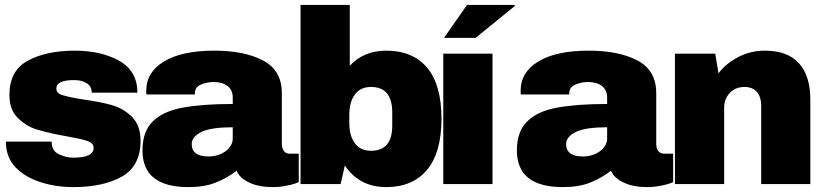

<svg xmlns="http://www.w3.org/2000/svg" viewBox="-20 -745 3327 777"><path d="M283.2 -540Q388.2 -540 462.9 -499Q536.1 -457 536.1 -370.1H351.1Q351.1 -399.4 325.2 -411.1Q307.6 -420.9 279.8 -420.9Q208 -420.9 208 -387.2Q208 -367.2 232.9 -359.9Q266.6 -350.1 314.9 -342.8Q390.1 -332 432.1 -319.8Q480 -306.2 514.2 -272Q548.8 -237.3 548.8 -174.8Q548.8 -74.2 474.1 -30.8Q398.4 12.2 275.9 12.2Q206.5 12.2 144 -7.8Q81.5 -27.8 43 -67.9Q3.9 -108.4 3.9 -171.9H189V-168Q190.4 -133.8 217.8 -121.1Q247.1 -106.9 275.9 -106.9Q358.9 -106.9 358.9 -146Q358.9 -166 333 -174.8Q308.1 -183.1 248 -193.8Q186.5 -204.1 131.8 -220.2Q86.9 -232.9 51.8 -268.1Q18.1 -300.3 18.1 -360.8Q18.1 -458.5 91.8 -499Q166.5 -540 283.2 -540Z M847.7 -540Q969.2 -540 1044.9 -500Q1120.6 -460 1120.6 -368.2V-162.1Q1120.6 -145.5 1128.9 -133.8Q1136.7 -123 1152.8 -123H1189V-7.8Q1187.5 -7.3 1173.8 -2Q1161.1 2.4 1137.7 6.8Q1109.9 12.2 1085 12.2Q1026.4 12.2 989.7 -5.9Q950.2 -23.4 937.5 -54.2Q901.4 -25.4 852.5 -5.9Q807.1 12.2 742.7 12.2Q556.6 12.2 556.6 -136.2Q556.6 -213.4 598.6 -253.9Q639.2 -294.4 717.8 -309.1Q797.9 -324.2 921.9 -324.2V-350.1Q921.9 -380.4 900.9 -397Q879.4 -413.1 844.7 -413.1Q816.4 -413.1 791.5 -401.9Q768.6 -391.6 768.6 -367.2V-362.8H572.8Q571.8 -365.7 571.8 -377Q571.8 -453.1 643.6 -496.1Q714.8 -540 847.7 -540ZM921.9 -230Q836.4 -230 796.9 -211.9Q755.9 -191.9 755.9 -162.1Q755.9 -111.8 823.7 -111.8Q862.8 -111.8 892.6 -132.8Q921.9 -154.8 921.9 -185.1Z M1395.5 -479Q1452.1 -540 1543.5 -540Q1649.9 -540 1708.5 -471.2Q1766.6 -401.4 1766.6 -265.1Q1766.6 -127.9 1708.5 -58.1Q1649.9 12.2 1543.5 12.2Q1434.1 12.2 1375.5 -75.2L1358.4 0H1196.3V-725.1H1395.5ZM1481.4 -393.1Q1438 -393.1 1415.5 -361.8Q1393.6 -331.5 1393.6 -279.8V-247.1Q1393.6 -196.3 1415.5 -166Q1438 -134.8 1481.4 -134.8Q1567.4 -134.8 1567.4 -236.8V-290Q1567.4 -393.1 1481.4 -393.1Z M1904.8 -591.8H1776.9L1870.1 -725.1H2062L2064 -721.2ZM1773.9 0V-527.8H1973.1V0Z M2362.8 -540Q2484.4 -540 2560.1 -500Q2635.7 -460 2635.7 -368.2V-162.1Q2635.7 -145.5 2644 -133.8Q2651.9 -123 2668 -123H2704.1V-7.8Q2702.6 -7.3 2689 -2Q2676.3 2.4 2652.8 6.8Q2625 12.2 2600.1 12.2Q2541.5 12.2 2504.9 -5.9Q2465.3 -23.4 2452.6 -54.2Q2416.5 -25.4 2367.7 -5.9Q2322.3 12.2 2257.8 12.2Q2071.8 12.2 2071.8 -136.2Q2071.8 -213.4 2113.8 -253.9Q2154.3 -294.4 2232.9 -309.1Q2313 -324.2 2437 -324.2V-350.1Q2437 -380.4 2416 -397Q2394.5 -413.1 2359.9 -413.1Q2331.5 -413.1 2306.6 -401.9Q2283.7 -391.6 2283.7 -367.2V-362.8H2087.9Q2086.9 -365.7 2086.9 -377Q2086.9 -453.1 2158.7 -496.1Q2230 -540 2362.8 -540ZM2437 -230Q2351.6 -230 2312 -211.9Q2271 -191.9 2271 -162.1Q2271 -111.8 2338.9 -111.8Q2377.9 -111.8 2407.7 -132.8Q2437 -154.8 2437 -185.1Z M3075.7 -540Q3167.5 -540 3213.4 -488.8Q3259.3 -438 3259.3 -341.8V0H3060.5V-317.9Q3060.5 -351.6 3043.5 -373Q3024.9 -393.1 2993.7 -393.1Q2956.1 -393.1 2933.6 -369.1Q2910.6 -344.7 2910.6 -310.1V0H2711.4V-527.8H2874.5L2887.7 -448.2Q2918.9 -489.7 2969.7 -515.1Q3018.1 -540 3075.7 -540Z"/></svg>

Font: Archivo-RBTV
Style: Regular
Weight: 500
Designer: Hector Gatti
Foundry: Hector Gatti
Version: ""